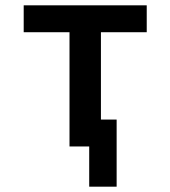

<svg xmlns="http://www.w3.org/2000/svg" viewBox="-20 -550 640 721"><path d="M315 151V0H241V-429H69V-530H531V-429H359V-101H418V151Z"/></svg>

Font: Iosevka Curly Extended
Style: Bold
Weight: 700
Width: 7
Monospace: yes
Designer: Belleve Invis
Foundry: Belleve Invis
Version: Version 11.1.0; ttfautohint (v1.8.3)